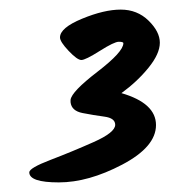

<svg xmlns="http://www.w3.org/2000/svg" viewBox="-20 -731 353 400"><path d="M127 -518V-523Q129 -540 183 -581.5Q237 -623 237 -641Q237 -644 227.5 -644Q218 -644 188 -625Q158 -606 149.5 -606Q141 -606 123 -625Q105 -644 105 -653Q105 -673 151 -692Q197 -711 231.5 -711Q266 -711 289.5 -688Q313 -665 313 -642Q313 -619 289.5 -590Q266 -561 233 -537Q305 -516 305 -470.5Q305 -425 234.5 -388Q164 -351 102.5 -351Q41 -351 41 -372Q41 -381 85.5 -398Q130 -415 175 -435Q220 -455 220 -471Q220 -485 197.5 -488Q175 -491 152 -495.5Q129 -500 127 -518Z"/></svg>

Font: Kalam
Style: Bold
Weight: 700
Version: Version 2.001;PS 1.0;hotconv 1.0.79;makeotf.lib2.5.61930; tt